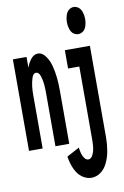

<svg xmlns="http://www.w3.org/2000/svg" viewBox="-104 -823 708 1095"><g transform="rotate(-10 250.0 -275.5)"><path d="M335 213Q308 213 282.5 195.5Q257 178 241.5 144Q226 110 220 70L293 31Q295 49 299.5 65.5Q304 82 313.5 94.5Q323 107 335 107Q351 107 361 87Q371 67 373.5 44.5Q376 22 376 -1V-424H311V-530H456V-1Q456 38 449.5 77Q443 116 427 148Q411 180 386.5 196.5Q362 213 335 213ZM10 0V-530H89V-467Q97 -492 112 -512Q131 -538 156 -538Q180 -538 199 -512.5Q218 -487 227 -452.5Q236 -418 239.5 -382Q243 -346 243 -310V0H163V-310Q163 -334 161 -358Q159 -382 151 -407Q143 -432 126 -432Q110 -432 102 -407Q94 -382 91.5 -358Q89 -334 89 -310V0ZM403 -607Q389 -607 376 -616Q363 -625 356.5 -644.5Q350 -664 350 -685Q350 -706 356.5 -725.5Q363 -745 376 -754.5Q389 -764 403 -764Q417 -764 430 -754.5Q443 -745 449.5 -725.5Q456 -706 456 -685Q456 -664 449.5 -644.5Q443 -625 430 -616Q417 -607 403 -607Z"/></g></svg>

Font: Iosevka SS01
Style: Bold
Weight: 700
Monospace: yes
Designer: Belleve Invis
Foundry: Belleve Invis
Version: 2.3.3; ttfautohint (v1.8.3)